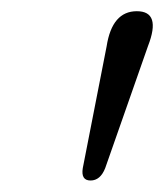

<svg xmlns="http://www.w3.org/2000/svg" viewBox="-20 -792 286 334"><path d="M137.5 -478Q120.5 -478 124 -499.5L165.5 -711.5Q175 -772.5 218 -772.5Q261 -772.5 237.5 -712L163 -499.5Q154.5 -478 137.5 -478Z"/></svg>

Font: Fraunces 9pt S050 Light
Style: Italic
Weight: 300
Italic angle: -16°
Version: Version 1.000; ttfautohint (v1.8.3)